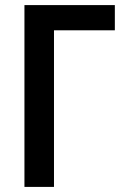

<svg xmlns="http://www.w3.org/2000/svg" viewBox="-20 -734 487 754"><path d="M431 -615H192V0H76V-714H431Z"/></svg>

Font: Noto Sans Display Medium Narrow
Style: Regular
Weight: 500
Width: 4
Designer: Monotype Design team
Foundry: Monotype Imaging Inc.
Version: Version 1.000